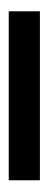

<svg xmlns="http://www.w3.org/2000/svg" viewBox="148 -188 113 450"><g transform="rotate(90 205.0 36.5)"><path d="M7 0H403V73H7Z"/></g></svg>

Font: Hermeneus One
Style: Regular
Weight: 400
Designer: Rodrigo Fuenzalida, Pablo Impallari
Foundry: Pablo Impallari, Rodrigo Fuenzalida
Version: Version 1.002; ttfautohint (v0.93) -l 8 -r 50 -G 200 -x 14 -